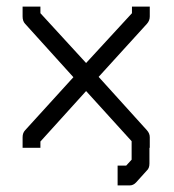

<svg xmlns="http://www.w3.org/2000/svg" viewBox="-20 -496 526 582"><path d="M241 -220 102.5 -67V-48H48.5V-80Q48.5 -93 56 -101L202.5 -262L56 -424Q48.5 -432 48.5 -446V-476H102.5V-456L241 -305L380 -456V-476H434V-446Q434 -433.5 425.5 -424L279 -263L425.5 -101Q434 -91.5 434 -80V-48H433V0Q433 14 425 21L392.5 57Q384 66 373.5 66H336.5V36V6H362.5L379 -12V-68Z"/></svg>

Font: 3270 Nerd Font Mono SemCond
Style: Regular
Weight: 400
Monospace: yes
Version: Version 3.0.1;Nerd Fonts 3.1.1